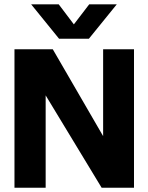

<svg xmlns="http://www.w3.org/2000/svg" viewBox="-20 -882 697 902"><path d="M397.5 -700H257.5L126.5 -861.5H256L327 -767.5L399 -861.5H528.5ZM464.5 -650.5H609.5V0H457.5L194.5 -434V0H48V-650.5H228L464.5 -242.5Z"/></svg>

Font: Overused Grotesk
Style: Bold
Weight: 710
Version: Version 0.004